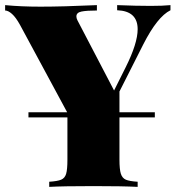

<svg xmlns="http://www.w3.org/2000/svg" viewBox="-29 -729 693 749"><path d="M636 -709V-689Q585 -664 530 -556L437 -372V-291H575V-271H437V-106Q437 -68 442.5 -51Q448 -34 462 -28Q476 -22 508 -20V0Q450 -3 336 -3Q217 -3 163 0V-20Q195 -22 209.5 -28Q224 -34 229 -51Q234 -68 234 -106V-271H82V-291H233L49 -632Q33 -661 18 -674.5Q3 -688 -9 -688V-709Q53 -703 129 -703Q215 -703 349 -709V-688Q309 -688 289 -684Q269 -680 269 -665Q269 -658 273 -650L416 -376L461 -466Q508 -560 508 -615Q508 -686 428 -689V-709Q503 -706 559 -706Q606 -706 636 -709Z"/></svg>

Font: Playfair Display SC Black
Style: Regular
Weight: 900
Designer: Claus Eggers Sørensen
Foundry: Claus Eggers Sørensen
Version: Version 1.200; ttfautohint (v1.6)